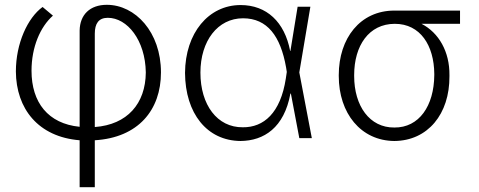

<svg xmlns="http://www.w3.org/2000/svg" viewBox="-20 -574 1989 798"><path d="M311 -447V-47C180 -60 111 -148 111 -280C111 -378 147 -462 200 -509L157 -545C95 -500 46 -394 46 -277C47 -122 139 -5 311 9V204H374V9C555 -2 649 -117 649 -273C649 -441 542 -554 424 -554C354 -554 312 -513 311 -447ZM374 -46V-434C374 -476 390 -500 428 -500C509 -500 584 -407 586 -273C585 -143 509 -56 374 -46Z M980 12C1077 11 1161 -43 1187 -185H1189L1224 0H1276L1224 -273L1270 -546H1217L1187 -362H1186C1163 -483 1088 -553 980 -553C847 -553 750 -437 749 -271C750 -103 840 11 980 12ZM813 -272C813 -404 885 -498 990 -498C1091 -498 1146 -424 1169 -294L1172 -275L1168 -248C1146 -104 1076 -44 989 -45C883 -44 813 -138 813 -272Z M1388 -262V-258C1388 -103 1480 11 1619 12C1758 11 1849 -100 1848 -257V-262C1849 -359 1804 -438 1732 -475H1892V-530H1619C1477 -530 1388 -415 1388 -262ZM1452 -258V-262C1452 -384 1513 -475 1621 -475C1727 -475 1784 -385 1785 -267V-262C1784 -134 1722 -43 1619 -44C1516 -43 1452 -134 1452 -258Z"/></svg>

Font: Wafeq Light
Style: Regular
Weight: 300
Designer: Rasmus Andersson & Azza Alameddine
Foundry: Google & TypeTogether
Version: Version 3.000;January 28, 2025;FontCreator 15.0.0.3014 64-bi